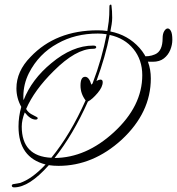

<svg xmlns="http://www.w3.org/2000/svg" viewBox="-20 -705 765 830"><path d="M41 105Q31 105 31 97Q31 92 39.5 90.5Q48 89 66 86Q118 69 177 6Q60 -24 60 -158Q60 -201 72 -243Q51 -281 51 -323Q51 -397 112 -459Q221 -574 403 -574Q425 -574 444 -571Q447 -588 450 -612Q453 -636 453 -677Q453 -685 459 -685Q462 -685 462 -680Q465 -658 465 -628Q465 -615 462.5 -599Q460 -583 457 -569Q533 -554 583 -498Q632 -443 632 -366Q632 -218 506 -101Q382 12 233 12Q211 12 191 9Q106 105 41 105ZM202 -23Q243 -73 280 -135Q317 -197 350 -271Q328 -300 328 -335Q328 -373 348 -373Q365 -373 375 -339L380 -344Q401 -399 416 -452Q431 -505 441 -557Q422 -560 403 -560Q305 -560 229 -517Q148 -473 105 -389Q81 -341 81 -288Q81 -284 81 -280Q81 -276 82 -272Q117 -362 202 -432Q293 -508 383 -508Q396 -508 396 -501Q396 -494 382 -494Q308 -494 212 -398Q128 -315 93 -234Q102 -217 124 -207Q143 -198 143 -195Q143 -188 134 -188Q111 -188 87 -219Q74 -186 74 -158Q74 -29 202 -23ZM216 -22Q352 -23 472 -133Q595 -246 595 -380Q595 -446 557 -493Q519 -540 454 -554Q436 -461 397 -355Q408 -361 414 -361Q424 -361 424 -350Q424 -329 402 -303Q391 -290 380.5 -280.5Q370 -271 360 -266Q296 -123 216 -22ZM640 -438Q620 -438 612 -438.5Q604 -439 595 -442Q586 -445 586 -452Q586 -462 595 -462Q609 -461 622.5 -462.5Q636 -464 650 -470Q683 -484 683 -540Q683 -559 690 -570.5Q697 -582 705 -582Q713 -582 719 -570.5Q725 -559 725 -533Q725 -511 716 -489Q707 -467 688.5 -452.5Q670 -438 640 -438Z"/></svg>

Font: Love Light
Style: Regular
Weight: 400
Designer: Robert E. Leuschke
Foundry: Robert E. Leuschke
Version: Version 1.010; ttfautohint (v1.8.3)